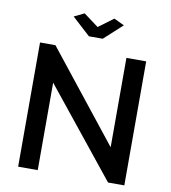

<svg xmlns="http://www.w3.org/2000/svg" viewBox="-97 -998 961 1081"><g transform="rotate(10 383.5 -457.5)"><path d="M345 -792H424L528 -887L469 -915L384 -852L299 -915L241 -887ZM687 0V-709H574V-198L168 -710H80V0H192V-500L594 0Z"/></g></svg>

Font: RT Raleway SemiBold
Style: Regular
Weight: 400
Designer: Matt McInerney, Pablo Impallari, Rodrigo Fuenzalida — Edited by Milan Moffatt in April 2016
Foundry: Matt McInerney, Pablo Impallari, Rodrigo Fuenzalida — Edited by Milan Moffatt in April 2016
Version: Version 3.001